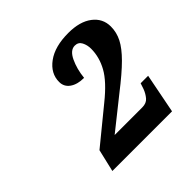

<svg xmlns="http://www.w3.org/2000/svg" viewBox="-124 -932 653 653"><g transform="rotate(-45 203.0 -605.0)"><path d="M62 -386 81 -467 207 -570Q263 -615 284 -653Q305 -691 305 -731Q305 -749 297.5 -763.5Q290 -778 273 -778Q251 -778 236.5 -747.5Q222 -717 218 -678Q186 -678 167 -691.5Q148 -705 148 -728Q148 -769 185.5 -796.5Q223 -824 288 -824Q343 -824 374.5 -800Q406 -776 406 -737Q406 -709 393 -683.5Q380 -658 350 -628Q320 -598 267 -557L154 -467H287Q307 -467 317.5 -479.5Q328 -492 334 -508L341 -529H377L349 -386Z"/></g></svg>

Font: Noto Serif Condensed ExtraBold
Style: Italic
Weight: 800
Width: 3
Italic angle: -12°
Designer: Monotype Design Team
Foundry: Monotype Imaging Inc.
Version: Version 2.014; ttfautohint (v1.8.4.7-5d5b)